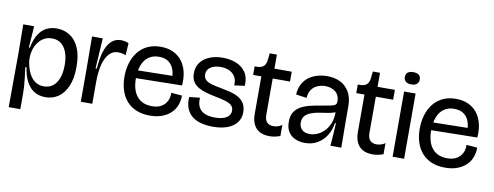

<svg xmlns="http://www.w3.org/2000/svg" viewBox="-66 -1017 3850 1496"><g transform="rotate(10 1859.0 -269.0)"><path d="M45 139 47 -287 45 -516H131L119 -346H127Q140 -413 166 -453.5Q192 -494 228 -512Q264 -530 308 -530Q366 -530 412 -501Q458 -472 484.5 -412.5Q511 -353 511 -261Q511 -169 484.5 -108Q458 -47 413.5 -17Q369 13 312 13Q260 13 222 -11Q184 -35 160.5 -81Q137 -127 128 -191L118 -190Q124 -146 128.5 -109.5Q133 -73 135 -43Q137 -13 137 14V139ZM286 -68Q327 -68 356.5 -90.5Q386 -113 402 -156Q418 -199 418 -259Q418 -316 403 -358Q388 -400 359 -423.5Q330 -447 287 -447Q248 -447 220.5 -430.5Q193 -414 175 -388Q157 -362 148 -331.5Q139 -301 139 -273V-263Q139 -244 144 -218.5Q149 -193 159 -167Q169 -141 186 -118Q203 -95 228 -81.5Q253 -68 286 -68Z M591 0V-245L589 -516H674L659 -276H669Q675 -363 694 -418.5Q713 -474 744 -500.5Q775 -527 816 -527Q830 -527 846 -524Q862 -521 878 -514L872 -417Q856 -425 840 -427.5Q824 -430 811 -430Q771 -430 742 -400Q713 -370 697.5 -312.5Q682 -255 682 -172V0Z M1139 13Q1078 13 1032 -6Q986 -25 955 -60Q924 -95 908 -144Q892 -193 892 -252Q892 -309 907 -359.5Q922 -410 951.5 -448Q981 -486 1026 -508Q1071 -530 1131 -530Q1186 -530 1228 -511Q1270 -492 1298 -457Q1326 -422 1338.5 -372.5Q1351 -323 1346 -262L948 -255V-317L1279 -323L1260 -287Q1262 -336 1248.5 -373Q1235 -410 1206 -430.5Q1177 -451 1131 -451Q1082 -451 1048.5 -426.5Q1015 -402 998.5 -357.5Q982 -313 982 -256Q982 -162 1023.5 -112Q1065 -62 1142 -62Q1181 -62 1207 -74.5Q1233 -87 1248 -106.5Q1263 -126 1269 -148.5Q1275 -171 1273 -191L1359 -184Q1359 -142 1345 -106Q1331 -70 1302.5 -43.5Q1274 -17 1233 -2Q1192 13 1139 13Z M1637 13Q1588 13 1546 2.5Q1504 -8 1474 -31Q1444 -54 1428.5 -91.5Q1413 -129 1416 -183L1500 -192Q1497 -143 1514 -114Q1531 -85 1564 -72.5Q1597 -60 1640 -60Q1699 -60 1731.5 -80Q1764 -100 1764 -135Q1764 -163 1746 -178.5Q1728 -194 1696.5 -203Q1665 -212 1624 -220Q1584 -228 1547 -238Q1510 -248 1481.5 -264Q1453 -280 1436.5 -306Q1420 -332 1420 -373Q1420 -421 1445 -456Q1470 -491 1516 -510.5Q1562 -530 1623 -530Q1680 -530 1728 -511Q1776 -492 1804 -451Q1832 -410 1828 -344L1746 -333Q1749 -376 1732.5 -402.5Q1716 -429 1686.5 -442.5Q1657 -456 1618 -456Q1568 -456 1538 -435.5Q1508 -415 1508 -380Q1508 -350 1526.5 -334Q1545 -318 1577 -309.5Q1609 -301 1649 -294Q1685 -287 1720.5 -278.5Q1756 -270 1785.5 -254Q1815 -238 1833.5 -210Q1852 -182 1852 -137Q1852 -91 1826 -57Q1800 -23 1752 -5Q1704 13 1637 13Z M2085 9Q2015 9 1978.5 -30Q1942 -69 1942 -145V-439H1877V-507H1903Q1937 -510 1952 -527.5Q1967 -545 1970 -579L1975 -627H2032V-516H2169V-438H2032V-150Q2032 -111 2050.5 -92Q2069 -73 2100 -73Q2118 -73 2136.5 -78.5Q2155 -84 2169 -95V-7Q2147 1 2126.5 5Q2106 9 2085 9Z M2365 13Q2324 13 2290 -1.5Q2256 -16 2235 -47Q2214 -78 2214 -128Q2214 -173 2231 -202Q2248 -231 2278.5 -249Q2309 -267 2348.5 -277Q2388 -287 2432 -294Q2489 -304 2516 -309.5Q2543 -315 2551.5 -324Q2560 -333 2560 -350Q2560 -399 2527.5 -425Q2495 -451 2447 -451Q2418 -451 2389 -440Q2360 -429 2340.5 -403.5Q2321 -378 2318 -335L2233 -347Q2237 -399 2257 -434Q2277 -469 2308 -490Q2339 -511 2375 -520.5Q2411 -530 2448 -530Q2507 -530 2552 -508Q2597 -486 2623.5 -440.5Q2650 -395 2650 -326V-228Q2650 -190 2650.5 -152Q2651 -114 2651.5 -76Q2652 -38 2652 0H2566Q2570 -45 2572.5 -88.5Q2575 -132 2578 -180H2570Q2562 -125 2535 -81.5Q2508 -38 2465 -12.5Q2422 13 2365 13ZM2390 -62Q2421 -62 2451 -75Q2481 -88 2505 -113Q2529 -138 2544 -173.5Q2559 -209 2560 -254L2561 -276L2587 -285Q2576 -269 2551 -260.5Q2526 -252 2494 -247.5Q2462 -243 2429.5 -237.5Q2397 -232 2369 -221Q2341 -210 2324 -191Q2307 -172 2307 -138Q2307 -104 2328.5 -83Q2350 -62 2390 -62Z M2901 9Q2831 9 2794.5 -30Q2758 -69 2758 -145V-439H2693V-507H2719Q2753 -510 2768 -527.5Q2783 -545 2786 -579L2791 -627H2848V-516H2985V-438H2848V-150Q2848 -111 2866.5 -92Q2885 -73 2916 -73Q2934 -73 2952.5 -78.5Q2971 -84 2985 -95V-7Q2963 1 2942.5 5Q2922 9 2901 9Z M3058 0V-516H3149V0ZM3103 -580Q3074 -580 3059 -593Q3044 -606 3044 -629Q3044 -653 3059 -665Q3074 -677 3103 -677Q3132 -677 3147 -665Q3162 -653 3162 -628Q3162 -606 3147 -593Q3132 -580 3103 -580Z M3475 13Q3414 13 3368 -6Q3322 -25 3291 -60Q3260 -95 3244 -144Q3228 -193 3228 -252Q3228 -309 3243 -359.5Q3258 -410 3287.5 -448Q3317 -486 3362 -508Q3407 -530 3467 -530Q3522 -530 3564 -511Q3606 -492 3634 -457Q3662 -422 3674.5 -372.5Q3687 -323 3682 -262L3284 -255V-317L3615 -323L3596 -287Q3598 -336 3584.5 -373Q3571 -410 3542 -430.5Q3513 -451 3467 -451Q3418 -451 3384.5 -426.5Q3351 -402 3334.5 -357.5Q3318 -313 3318 -256Q3318 -162 3359.5 -112Q3401 -62 3478 -62Q3517 -62 3543 -74.5Q3569 -87 3584 -106.5Q3599 -126 3605 -148.5Q3611 -171 3609 -191L3695 -184Q3695 -142 3681 -106Q3667 -70 3638.5 -43.5Q3610 -17 3569 -2Q3528 13 3475 13Z"/></g></svg>

Font: Bricolage Grotesque 96pt
Style: Regular
Weight: 400
Version: Version 1.001;gftools[0.9.33.dev8+g029e19f]